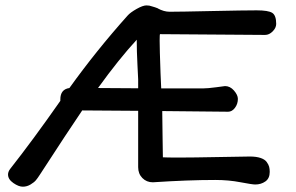

<svg xmlns="http://www.w3.org/2000/svg" viewBox="-20 -683 1116 724"><path d="M10.3 -24.9Q10.3 -35.6 18.6 -46.4Q104 -154.8 207.5 -302.7V-308.1Q207.5 -346.2 241.7 -351.1Q343.8 -493.2 461.4 -624.5Q471.2 -635.7 494.9 -649.2Q518.6 -662.6 532.2 -662.6Q543.9 -662.6 552.2 -659.2Q564.9 -655.8 575.7 -651.4H574.7Q598.1 -638.7 619.6 -638.7Q658.7 -638.7 779.8 -641.4Q900.9 -644 947.8 -644Q991.7 -644 1006.6 -634.5Q1021.5 -625 1021.5 -592.8Q1021.5 -578.1 1008.3 -564.7Q995.1 -551.3 979.5 -551.3L584 -554.2H583.5Q582 -554.2 582 -529.8Q582 -499.5 585.4 -405.8L587.9 -349.6H745.1Q762.7 -349.6 795.4 -354L828.6 -358.4Q847.7 -358.4 862.3 -341.6Q877 -324.7 877 -310.1Q877 -291 866 -276.4Q855 -261.7 840.3 -261.7L591.8 -264.2Q591.8 -245.6 593 -169.4Q594.2 -93.3 594.2 -89.8Q605.5 -88.9 656.7 -88.9Q706.1 -88.9 803 -90.8Q899.9 -92.8 921.9 -92.8Q946.3 -92.8 962.4 -87.4Q978.5 -82 985.6 -72.3Q992.7 -62.5 994.9 -54.2Q997.1 -45.9 997.1 -34.7Q997.1 -10.3 980.7 1.2Q964.4 12.7 942.4 12.7Q931.2 12.7 886.7 4.2Q842.3 -4.4 792 -4.4Q689.5 -4.4 556.2 4.4Q532.7 4.4 516.8 -11.7Q501 -27.8 501 -52.7V-265.1L290 -266.6Q237.8 -189.9 130.4 -24.4Q121.6 -10.7 115.2 -3.2Q108.9 4.4 95.2 12.7Q81.5 21 65.9 21Q50.3 21 30.3 7.1Q10.3 -6.8 10.3 -24.9ZM349.6 -351.1Q386.7 -351.1 501 -350.1V-383.8Q501 -386.7 498.3 -438.5Q495.6 -490.2 495.6 -533.2Q428.2 -460 349.6 -351.1Z"/></svg>

Font: Short Stack
Style: Regular
Weight: 400
Designer: James Grieshaber
Foundry: James Grieshaber
Version: Version 1.002